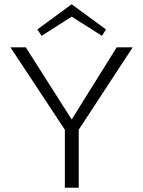

<svg xmlns="http://www.w3.org/2000/svg" viewBox="-20 -880 671 900"><path d="M349 -272V0H284V-272L29 -658H101L316 -320L527 -658H602ZM458 -712 316 -802 175 -712 155 -742 316 -860 477 -742Z"/></svg>

Font: Ysabeau Semilight
Style: Regular
Weight: 300
Designer: Christian Thalmann (Catharsis Fonts)
Version: Version 0.003